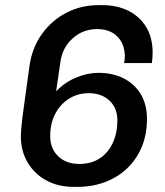

<svg xmlns="http://www.w3.org/2000/svg" viewBox="-20 -716 640 746"><path d="M265 10Q206 10 160 -15Q114 -40 87.5 -84.5Q61 -129 61 -187Q61 -198 62.5 -215.5Q64 -233 67.5 -262.5Q71 -292 78 -340.5Q85 -389 95 -462Q105 -531 143 -584Q181 -637 238 -666.5Q295 -696 362 -696H378Q435 -696 479 -674Q523 -652 548 -611Q573 -570 573 -511Q573 -492 570 -471H462Q464 -479 464.5 -486Q465 -493 465 -499Q464 -546 435.5 -574.5Q407 -603 357 -603Q303 -603 263 -567.5Q223 -532 215 -477L198 -361Q231 -396 275.5 -414.5Q320 -433 362 -433Q418 -433 460.5 -411.5Q503 -390 527 -350Q551 -310 551 -254Q551 -193 530.5 -144.5Q510 -96 473.5 -61.5Q437 -27 388 -8.5Q339 10 282 10ZM288 -79Q335 -79 368 -101Q401 -123 418.5 -161.5Q436 -200 436 -248Q436 -297 405 -325.5Q374 -354 325 -354Q282 -354 248 -332.5Q214 -311 194.5 -273.5Q175 -236 175 -187Q175 -139 206 -109Q237 -79 288 -79Z"/></svg>

Font: Chivo Mono Medium
Style: Italic
Weight: 500
Italic angle: -8.05°
Monospace: yes
Designer: Hector Gatti
Foundry: Omnibus-Type
Version: Version 1.008